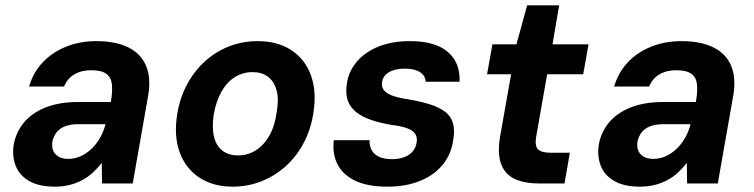

<svg xmlns="http://www.w3.org/2000/svg" viewBox="-20 -687 2822 719"><path d="M186 12Q126 12 89.5 -9Q53 -30 39 -65.5Q25 -101 31 -143Q39 -191 69 -227.5Q99 -264 150.5 -284.5Q202 -305 273 -305H395Q402 -346 399 -372Q396 -398 377.5 -411Q359 -424 321 -424Q285 -424 258.5 -408.5Q232 -393 220 -363H89Q104 -415 139.5 -453Q175 -491 227 -512Q279 -533 341 -533Q413 -533 460.5 -509.5Q508 -486 527 -440.5Q546 -395 535 -330L477 0H362L361 -77Q346 -58 328.5 -41.5Q311 -25 289 -13Q267 -1 241 5.5Q215 12 186 12ZM236 -92Q260 -92 282 -102Q304 -112 322 -129Q340 -146 353.5 -169Q367 -192 374 -218L375 -222H274Q244 -222 223.5 -214Q203 -206 191.5 -191Q180 -176 176 -156Q172 -126 188.5 -109Q205 -92 236 -92Z M851 12Q778 12 726.5 -22Q675 -56 653 -116.5Q631 -177 643 -255Q652 -316 678.5 -367Q705 -418 745.5 -455.5Q786 -493 837 -513Q888 -533 945 -533Q1019 -533 1070.5 -499.5Q1122 -466 1144 -406Q1166 -346 1154 -267Q1145 -205 1118.5 -154Q1092 -103 1051.5 -66Q1011 -29 960 -8.5Q909 12 851 12ZM871 -105Q907 -105 937 -123.5Q967 -142 988 -178Q1009 -214 1016 -266Q1025 -316 1015.5 -349.5Q1006 -383 983 -400Q960 -417 926 -417Q890 -417 860 -398.5Q830 -380 809.5 -344Q789 -308 780 -256Q773 -206 782 -172.5Q791 -139 814 -122Q837 -105 871 -105Z M1432 12Q1355 12 1308.5 -11Q1262 -34 1243 -73.5Q1224 -113 1230 -162H1364Q1363 -143 1371 -126.5Q1379 -110 1398 -100.5Q1417 -91 1448 -91Q1474 -91 1494 -98.5Q1514 -106 1525.5 -120Q1537 -134 1540 -152Q1544 -174 1534 -187Q1524 -200 1502.5 -207.5Q1481 -215 1448 -219Q1405 -226 1371 -237.5Q1337 -249 1314.5 -266.5Q1292 -284 1282.5 -310.5Q1273 -337 1279 -375Q1286 -421 1317 -457Q1348 -493 1398.5 -513Q1449 -533 1515 -533Q1610 -533 1657 -492.5Q1704 -452 1701 -381H1574Q1573 -404 1552.5 -417Q1532 -430 1496 -430Q1459 -430 1436.5 -416.5Q1414 -403 1411 -380Q1408 -365 1415.5 -352.5Q1423 -340 1444 -331Q1465 -322 1503 -316Q1552 -308 1587.5 -297Q1623 -286 1645.5 -269.5Q1668 -253 1676 -226.5Q1684 -200 1677 -161Q1669 -107 1636 -68Q1603 -29 1550.5 -8.5Q1498 12 1432 12Z M1998 0Q1944 0 1907.5 -17Q1871 -34 1856.5 -73Q1842 -112 1853 -177L1894 -409H1804L1824 -521H1914L1954 -667H2074L2049 -521H2184L2164 -409H2029L1988 -176Q1982 -141 1994.5 -128Q2007 -115 2043 -115H2114L2094 0Z M2377 12Q2317 12 2280.5 -9Q2244 -30 2230 -65.5Q2216 -101 2222 -143Q2230 -191 2260 -227.5Q2290 -264 2341.5 -284.5Q2393 -305 2464 -305H2586Q2593 -346 2590 -372Q2587 -398 2568.5 -411Q2550 -424 2512 -424Q2476 -424 2449.5 -408.5Q2423 -393 2411 -363H2280Q2295 -415 2330.5 -453Q2366 -491 2418 -512Q2470 -533 2532 -533Q2604 -533 2651.5 -509.5Q2699 -486 2718 -440.5Q2737 -395 2726 -330L2668 0H2553L2552 -77Q2537 -58 2519.5 -41.5Q2502 -25 2480 -13Q2458 -1 2432 5.5Q2406 12 2377 12ZM2427 -92Q2451 -92 2473 -102Q2495 -112 2513 -129Q2531 -146 2544.5 -169Q2558 -192 2565 -218L2566 -222H2465Q2435 -222 2414.5 -214Q2394 -206 2382.5 -191Q2371 -176 2367 -156Q2363 -126 2379.5 -109Q2396 -92 2427 -92Z"/></svg>

Font: DM Sans 10pt
Style: Bold Italic
Weight: 700
Italic angle: -10°
Version: Version 4.004;gftools[0.9.30]